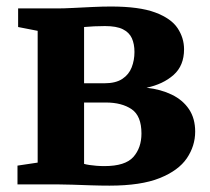

<svg xmlns="http://www.w3.org/2000/svg" viewBox="-20 -580 662 604"><path d="M324.5 4Q297 4 266.5 3Q236 2 207.5 1Q179 0 157.5 0H35V-59L98.5 -68.5V-483L37 -495V-553.5H162Q180.5 -553.5 209.8 -555Q239 -556.5 271 -558Q303 -559.5 328.5 -559.5Q418 -559.5 468.2 -540.8Q518.5 -522 538.8 -491.2Q559 -460.5 559 -425Q559 -373.5 526 -344.2Q493 -315 441 -304Q486 -299 520.5 -282.2Q555 -265.5 574.5 -236.5Q594 -207.5 594 -166Q594 -121 567.8 -82.2Q541.5 -43.5 482.5 -19.8Q423.5 4 324.5 4ZM308.5 -57.5Q374 -57.5 399.5 -86.2Q425 -115 425 -160Q425 -215.5 394 -236.5Q363 -257.5 313 -257.5H244.5V-64.5Q251 -62.5 261 -61Q271 -59.5 283.2 -58.5Q295.5 -57.5 308.5 -57.5ZM244.5 -318H308Q344 -318 364.8 -331.8Q385.5 -345.5 394.2 -368Q403 -390.5 403 -416.5Q403 -441.5 394.8 -459.8Q386.5 -478 366.5 -488Q346.5 -498 310 -498Q293 -498 276.2 -497.2Q259.5 -496.5 244.5 -495Z"/></svg>

Font: Merriweather 24pt ExtraBold
Style: Regular
Weight: 800
Version: Version 2.100